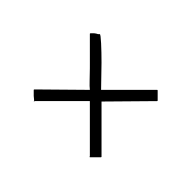

<svg xmlns="http://www.w3.org/2000/svg" viewBox="-90 -969 1228 1228"><g transform="rotate(45 523.5 -355.5)"><path d="M773.4 -660.2H777.3L824.2 -613.3V-609.4L574.2 -355.5L628.9 -300.8L824.2 -105.5V-101.6L773.4 -50.8H769.5V-54.7L519.5 -304.7L269.5 -54.7V-50.8H265.6V-54.7L242.2 -74.2L214.8 -101.6V-105.5L468.8 -355.5Q453.1 -367.2 423.8 -398.4Q394.5 -429.7 371.1 -453.1L343.8 -480.5L214.8 -609.4V-613.3L234.4 -632.8L246.1 -640.6L253.9 -644.5L261.7 -652.3Q265.6 -656.2 308.6 -617.2Q351.6 -578.1 398.4 -531.2L519.5 -406.2Z"/></g></svg>

Font: 和音 by 宁静之雨，公众号njzyshare
Style: Regular
Weight: 400
Designer: Steve Matteson
Foundry: Ascender Corporation
Version: Version 6.00;June 8, 2018;FontCreator 11.0.0.2388 32-bit